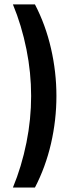

<svg xmlns="http://www.w3.org/2000/svg" viewBox="-20 -760 312 864"><path d="M99.1 -118.7Q120.1 -223.1 120.1 -328.1Q120.1 -433.1 99.1 -537.6Q77.1 -646.5 38.1 -740.2H137.2Q185.1 -648.4 209.5 -542Q233.9 -436 233.9 -328.1Q233.9 -219.7 209.5 -113.8Q185.1 -8.3 137.2 84H38.1Q77.1 -9.8 99.1 -118.7Z"/></svg>

Font: D-DIN Condensed
Style: DINCondensed-Bold
Weight: 700
Width: 3
Designer: Charles Nix
Foundry: Datto Inc.
Version: Version 1.10